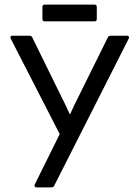

<svg xmlns="http://www.w3.org/2000/svg" viewBox="-20 -809 587 829"><path d="M172.9 -716.8Q163.1 -716.8 163.1 -727.1V-778.8Q163.1 -789.1 172.9 -789.1H388.2Q397.9 -789.1 397.9 -778.8V-727.1Q397.9 -716.8 388.2 -716.8ZM137.2 0Q131.8 0 129.9 -3.7Q127.9 -7.3 129.9 -12.2L237.8 -230L25.9 -643.1Q23.9 -647.9 25.9 -651.4Q27.8 -654.8 33.2 -654.8H106.9Q116.2 -654.8 119.1 -647.9L234.9 -412.1Q268.6 -345.2 280.8 -316.9H283.2Q295.4 -345.2 329.1 -412.1L445.8 -647.9Q448.7 -654.8 458 -654.8H528.8Q534.2 -654.8 536.1 -651.4Q538.1 -647.9 536.1 -643.1L213.9 -6.8Q210.9 0 202.1 0Z"/></svg>

Font: Sofia Sans
Style: Regular
Weight: 400
Designer: Botio Nikoltchev, Ani Petrova
Foundry: lettersoup
Version: Version 4.100